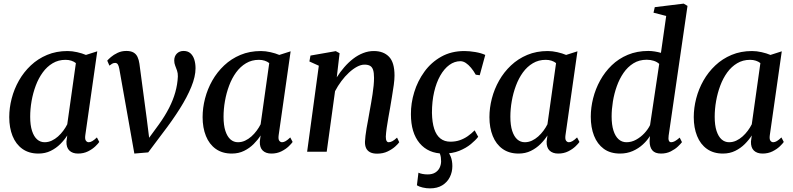

<svg xmlns="http://www.w3.org/2000/svg" viewBox="-20 -837 4374 1059"><path d="M450.5 -91.5Q447.5 -69.5 453.8 -61Q460 -52.5 469.5 -52.5Q478.5 -52.5 489.2 -58.8Q500 -65 514.5 -79L527.5 -54Q522 -45.5 506 -30Q490 -14.5 465.5 -2.2Q441 10 410.5 10Q380 10 362.8 -6.5Q345.5 -23 346.5 -56.5L351 -90Q335.5 -65.5 312.5 -42.5Q289.5 -19.5 259.5 -4.8Q229.5 10 192 10Q139.5 10 103.5 -15.8Q67.5 -41.5 49.2 -87Q31 -132.5 31 -191Q31 -242 44.5 -294Q58 -346 84.5 -392.8Q111 -439.5 150 -476.2Q189 -513 239.8 -534.2Q290.5 -555.5 352.5 -555.5Q378 -555.5 405.5 -549.2Q433 -543 454 -534L516.5 -554ZM398.5 -489Q388 -497.5 373.5 -502.2Q359 -507 341.5 -507Q302 -507 270.5 -488.2Q239 -469.5 215.8 -437.5Q192.5 -405.5 177.2 -364.8Q162 -324 154.2 -279.8Q146.5 -235.5 146.5 -193Q146.5 -146 156.8 -114.8Q167 -83.5 184.8 -68Q202.5 -52.5 226 -52.5Q246.5 -52.5 265.2 -61.2Q284 -70 300 -84.2Q316 -98.5 329 -116Q342 -133.5 351 -151.5Z M638 -457.5Q635 -474 629.8 -482Q624.5 -490 615 -490Q605.5 -490 597.8 -485.2Q590 -480.5 583.5 -475L571.5 -502.5Q577 -509.5 591.8 -522.2Q606.5 -535 628.5 -545.5Q650.5 -556 676.5 -556Q701.5 -556 716.2 -547.5Q731 -539 738.5 -523Q746 -507 749 -485.5L789 -185.5L807.5 -38L775.5 -40L857 -151.5Q890 -197.5 912.5 -241.5Q935 -285.5 947 -328.5Q959 -371.5 961 -415Q961.5 -433 956.5 -447.5Q951.5 -462 946.2 -475.2Q941 -488.5 941 -503Q941 -527 955.5 -541.5Q970 -556 992.5 -556Q1016 -556 1030.5 -543Q1045 -530 1051.8 -508.2Q1058.5 -486.5 1058.5 -460.5Q1058.5 -415 1035.2 -358Q1012 -301 971.2 -236.5Q930.5 -172 877 -102.5L797.5 3.5L721 10L690 -165Z M1517 -91.5Q1514 -69.5 1520.2 -61Q1526.5 -52.5 1536 -52.5Q1545 -52.5 1555.8 -58.8Q1566.5 -65 1581 -79L1594 -54Q1588.5 -45.5 1572.5 -30Q1556.5 -14.5 1532 -2.2Q1507.5 10 1477 10Q1446.5 10 1429.2 -6.5Q1412 -23 1413 -56.5L1417.5 -90Q1402 -65.5 1379 -42.5Q1356 -19.5 1326 -4.8Q1296 10 1258.5 10Q1206 10 1170 -15.8Q1134 -41.5 1115.8 -87Q1097.5 -132.5 1097.5 -191Q1097.5 -242 1111 -294Q1124.5 -346 1151 -392.8Q1177.5 -439.5 1216.5 -476.2Q1255.5 -513 1306.2 -534.2Q1357 -555.5 1419 -555.5Q1444.5 -555.5 1472 -549.2Q1499.5 -543 1520.5 -534L1583 -554ZM1465 -489Q1454.5 -497.5 1440 -502.2Q1425.5 -507 1408 -507Q1368.5 -507 1337 -488.2Q1305.5 -469.5 1282.2 -437.5Q1259 -405.5 1243.8 -364.8Q1228.5 -324 1220.8 -279.8Q1213 -235.5 1213 -193Q1213 -146 1223.2 -114.8Q1233.5 -83.5 1251.2 -68Q1269 -52.5 1292.5 -52.5Q1313 -52.5 1331.8 -61.2Q1350.5 -70 1366.5 -84.2Q1382.5 -98.5 1395.5 -116Q1408.5 -133.5 1417.5 -151.5Z M1837.5 -410.5Q1856 -440 1878.8 -466.2Q1901.5 -492.5 1927.8 -512.8Q1954 -533 1982.8 -544.2Q2011.5 -555.5 2042 -555.5Q2095 -555.5 2125.5 -524.2Q2156 -493 2156 -420Q2156 -399.5 2152 -369Q2148 -338.5 2142.2 -305.5Q2136.5 -272.5 2132 -244Q2127.5 -217.5 2122 -188Q2116.5 -158.5 2112.8 -131.2Q2109 -104 2108 -83.5Q2108 -67 2112.2 -59.8Q2116.5 -52.5 2123.5 -52.5Q2133 -52.5 2144 -58.2Q2155 -64 2170 -78L2182 -52.5Q2176.5 -44 2160 -29Q2143.5 -14 2118.2 -1.8Q2093 10.5 2060 10.5Q2036 10.5 2021 2.5Q2006 -5.5 1999.2 -20.2Q1992.5 -35 1993 -55.5Q1993.5 -68.5 1995.8 -88Q1998 -107.5 2002 -130.2Q2006 -153 2010.5 -176.5Q2015 -200 2018.5 -222Q2022.5 -244 2026.8 -268.2Q2031 -292.5 2034.8 -317.2Q2038.5 -342 2040.8 -365Q2043 -388 2043 -407.5Q2043 -435.5 2037.8 -451.5Q2032.5 -467.5 2021 -474Q2009.5 -480.5 1990.5 -480.5Q1971 -480.5 1949 -468.8Q1927 -457 1904.8 -436.5Q1882.5 -416 1862.8 -389.5Q1843 -363 1828 -334L1782 0H1674L1738.5 -474.5L1686.5 -498L1692.5 -530.5L1832 -555L1853 -543.5Z M2426.5 10Q2342.5 10 2294.5 -47.2Q2246.5 -104.5 2246.5 -207Q2246 -267.5 2264.8 -328.8Q2283.5 -390 2320.8 -441.5Q2358 -493 2413.5 -524.2Q2469 -555.5 2541.5 -555.5Q2569 -555.5 2601.5 -550Q2634 -544.5 2656.5 -534L2626 -422L2604 -425Q2592 -446.5 2578 -463.2Q2564 -480 2549.2 -489.8Q2534.5 -499.5 2519.5 -499.5Q2487 -499.5 2458.5 -478.8Q2430 -458 2408.2 -419.8Q2386.5 -381.5 2374.5 -329.5Q2362.5 -277.5 2362.5 -214.5Q2363.5 -161.5 2375 -126.2Q2386.5 -91 2409 -73.2Q2431.5 -55.5 2464 -55.5Q2493 -55.5 2516.5 -63.8Q2540 -72 2560 -86Q2580 -100 2598 -118L2617.5 -82.5Q2603.5 -64 2577.2 -42.2Q2551 -20.5 2513.2 -5.2Q2475.5 10 2426.5 10ZM2351.5 202Q2331 202 2311 197.2Q2291 192.5 2279.5 185L2288 115.5Q2295.5 119.5 2309.2 122.2Q2323 125 2338.5 125Q2364 125 2380.2 115Q2396.5 105 2404.5 88.8Q2412.5 72.5 2413 54Q2413 30 2407.8 15Q2402.5 0 2396 -12L2422 -14L2443.5 -12Q2456.5 3.5 2465.8 26.2Q2475 49 2475 79.5Q2475 112 2461 140Q2447 168 2419.5 185Q2392 202 2351.5 202Z M3099 -91.5Q3096 -69.5 3102.2 -61Q3108.5 -52.5 3118 -52.5Q3127 -52.5 3137.8 -58.8Q3148.5 -65 3163 -79L3176 -54Q3170.5 -45.5 3154.5 -30Q3138.5 -14.5 3114 -2.2Q3089.5 10 3059 10Q3028.5 10 3011.2 -6.5Q2994 -23 2995 -56.5L2999.5 -90Q2984 -65.5 2961 -42.5Q2938 -19.5 2908 -4.8Q2878 10 2840.5 10Q2788 10 2752 -15.8Q2716 -41.5 2697.8 -87Q2679.5 -132.5 2679.5 -191Q2679.5 -242 2693 -294Q2706.5 -346 2733 -392.8Q2759.5 -439.5 2798.5 -476.2Q2837.5 -513 2888.2 -534.2Q2939 -555.5 3001 -555.5Q3026.5 -555.5 3054 -549.2Q3081.5 -543 3102.5 -534L3165 -554ZM3047 -489Q3036.5 -497.5 3022 -502.2Q3007.5 -507 2990 -507Q2950.5 -507 2919 -488.2Q2887.5 -469.5 2864.2 -437.5Q2841 -405.5 2825.8 -364.8Q2810.5 -324 2802.8 -279.8Q2795 -235.5 2795 -193Q2795 -146 2805.2 -114.8Q2815.5 -83.5 2833.2 -68Q2851 -52.5 2874.5 -52.5Q2895 -52.5 2913.8 -61.2Q2932.5 -70 2948.5 -84.2Q2964.5 -98.5 2977.5 -116Q2990.5 -133.5 2999.5 -151.5Z M3668 -89Q3665.5 -71 3669 -61.8Q3672.5 -52.5 3682 -52.5Q3691.5 -52.5 3702.5 -58.5Q3713.5 -64.5 3729 -78L3741.5 -53Q3735 -44 3719.2 -29Q3703.5 -14 3679.8 -2Q3656 10 3626 10Q3593 10 3578 -7.8Q3563 -25.5 3563 -58.5L3564.5 -86.5Q3550.5 -63 3526.2 -40.5Q3502 -18 3470 -4Q3438 10 3400 10Q3346 10 3310.2 -16.2Q3274.5 -42.5 3256.5 -88.2Q3238.5 -134 3238.5 -193Q3238.5 -243.5 3251.5 -295Q3264.5 -346.5 3290.2 -393.2Q3316 -440 3354 -476.8Q3392 -513.5 3442.8 -534.8Q3493.5 -556 3556 -556Q3573 -556 3591.5 -553Q3610 -550 3625.5 -545.5L3654.5 -749L3584.5 -767L3591.5 -797.5L3751 -817L3772 -804.5ZM3616 -484.5Q3604.5 -495.5 3586.2 -501.5Q3568 -507.5 3547 -507.5Q3505.5 -507.5 3473.8 -487.8Q3442 -468 3419.2 -435Q3396.5 -402 3382 -361.2Q3367.5 -320.5 3360.5 -277.2Q3353.5 -234 3353.5 -194.5Q3353.5 -149 3363.5 -117.2Q3373.5 -85.5 3391.8 -69Q3410 -52.5 3435.5 -52.5Q3463 -52.5 3488.5 -66.5Q3514 -80.5 3534.2 -102.2Q3554.5 -124 3565.5 -147Z M4226 -91.5Q4223 -69.5 4229.2 -61Q4235.5 -52.5 4245 -52.5Q4254 -52.5 4264.8 -58.8Q4275.5 -65 4290 -79L4303 -54Q4297.5 -45.5 4281.5 -30Q4265.5 -14.5 4241 -2.2Q4216.5 10 4186 10Q4155.5 10 4138.2 -6.5Q4121 -23 4122 -56.5L4126.5 -90Q4111 -65.5 4088 -42.5Q4065 -19.5 4035 -4.8Q4005 10 3967.5 10Q3915 10 3879 -15.8Q3843 -41.5 3824.8 -87Q3806.5 -132.5 3806.5 -191Q3806.5 -242 3820 -294Q3833.5 -346 3860 -392.8Q3886.5 -439.5 3925.5 -476.2Q3964.5 -513 4015.2 -534.2Q4066 -555.5 4128 -555.5Q4153.5 -555.5 4181 -549.2Q4208.5 -543 4229.5 -534L4292 -554ZM4174 -489Q4163.5 -497.5 4149 -502.2Q4134.5 -507 4117 -507Q4077.5 -507 4046 -488.2Q4014.5 -469.5 3991.2 -437.5Q3968 -405.5 3952.8 -364.8Q3937.5 -324 3929.8 -279.8Q3922 -235.5 3922 -193Q3922 -146 3932.2 -114.8Q3942.5 -83.5 3960.2 -68Q3978 -52.5 4001.5 -52.5Q4022 -52.5 4040.8 -61.2Q4059.5 -70 4075.5 -84.2Q4091.5 -98.5 4104.5 -116Q4117.5 -133.5 4126.5 -151.5Z"/></svg>

Font: Merriweather 48pt Medium
Style: Italic
Weight: 500
Italic angle: -7.8°
Version: Version 2.101